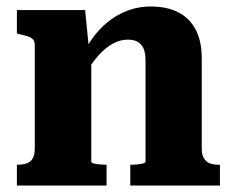

<svg xmlns="http://www.w3.org/2000/svg" viewBox="-20 -571 718 591"><path d="M32 0V-64H34Q51 -64 63 -68.5Q75 -73 81 -84Q87 -95 87 -114V-432Q87 -443 82 -449Q77 -455 67 -458.5Q57 -462 40 -466L32 -468V-540H242L254 -419L261 -414V-73Q261 -70 268 -68Q275 -66 285.5 -65Q296 -64 304 -64H308V0ZM657 0H381V-64H383Q393 -64 403 -65Q413 -66 420.5 -68Q428 -70 428 -73V-384Q428 -406 422.5 -420Q417 -434 405 -441.5Q393 -449 373 -449Q350 -449 327 -436.5Q304 -424 282 -399Q260 -374 237 -335L239 -410Q260 -453 291 -484.5Q322 -516 361 -533.5Q400 -551 444 -551Q494 -551 529 -533Q564 -515 582.5 -479.5Q601 -444 601 -391V-114Q601 -95 607.5 -84Q614 -73 625.5 -68.5Q637 -64 653 -64H657Z"/></svg>

Font: Roboto Serif SemiCondensed
Style: Bold
Weight: 700
Width: 4
Designer: Greg Gazdowicz
Foundry: Commercial Type
Version: Version 1.007